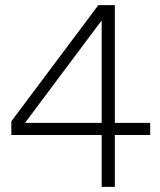

<svg xmlns="http://www.w3.org/2000/svg" viewBox="-20 -724 620 744"><path d="M374 0V-201H24V-254L361 -704H425V-248H562V-201H425V0ZM77 -248H374V-645Z"/></svg>

Font: Prodigy Sans Light
Style: Regular
Weight: 300
Designer: Wei Huang
Foundry: Wei Huang
Version: Version 1.003; ttfautohint (v1.8.3)